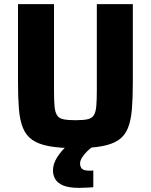

<svg xmlns="http://www.w3.org/2000/svg" viewBox="-20 -708 730 928"><path d="M345 8Q268 8 217 -1.5Q166 -11 136 -32Q106 -53 91 -89.5Q76 -126 71.5 -180.5Q67 -235 67 -310V-688H241V-273Q241 -225 243.5 -195.5Q246 -166 255.5 -151Q265 -136 286.5 -131.5Q308 -127 345 -127Q382 -127 403 -131.5Q424 -136 433.5 -151Q443 -166 445.5 -195.5Q448 -225 448 -273V-688H622V-310Q622 -235 617.5 -180.5Q613 -126 598.5 -89.5Q584 -53 554 -32Q524 -11 473 -1.5Q422 8 345 8ZM362 200Q313 200 285.5 188.5Q258 177 247 157.5Q236 138 236 116Q236 84 257 51Q278 18 311 -10L430 0Q417 8 402.5 22Q388 36 377.5 52Q367 68 367 82Q367 98 376 107.5Q385 117 414 117Q416 117 420.5 117Q425 117 431 116V197Q416 198 397.5 199Q379 200 362 200Z"/></svg>

Font: Saira Thin
Style: Bold
Weight: 700
Version: Version 1.101